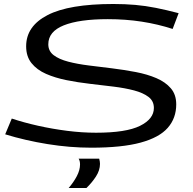

<svg xmlns="http://www.w3.org/2000/svg" viewBox="-20 -730 965 962"><path d="M875 -664 845 -585Q771 -609 690.5 -621.5Q610 -634 520 -634Q377 -634 299.5 -603Q222 -572 222 -508Q222 -474 249 -453.5Q276 -433 322 -421Q368 -409 425 -402Q482 -395 542.5 -387.5Q603 -380 660.5 -369Q718 -358 763.5 -338.5Q809 -319 836 -287.5Q863 -256 863 -207Q863 -138 820.5 -89.5Q778 -41 684.5 -15.5Q591 10 437 10Q330 10 218.5 -8Q107 -26 6 -57L39 -136Q99 -116 170.5 -100Q242 -84 316.5 -74.5Q391 -65 461 -65Q612 -65 681.5 -99.5Q751 -134 751 -189Q751 -224 724 -244.5Q697 -265 651.5 -277Q606 -289 549 -296Q492 -303 431 -310Q370 -317 313 -328.5Q256 -340 210.5 -360Q165 -380 138 -413.5Q111 -447 111 -498Q111 -599 218.5 -654.5Q326 -710 548 -710Q606 -710 657.5 -705.5Q709 -701 761.5 -690.5Q814 -680 875 -664ZM374 65H477Q481 80 481 91Q481 123 461 154Q441 185 413 212H324Q349 183 365 152.5Q381 122 381 94Q381 76 374 65Z"/></svg>

Font: Georama ExtraExtended
Style: Italic
Weight: 400
Width: 8
Italic angle: -9°
Designer: Jean-Baptiste Levee
Foundry: Production Type
Version: Version 1.000